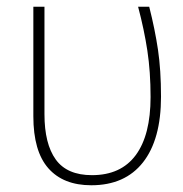

<svg xmlns="http://www.w3.org/2000/svg" viewBox="-20 -540 542 570"><path d="M251 10Q168 10 123.5 -40.5Q79 -91 79 -195V-520H112V-201Q112 -113 145.5 -66.5Q179 -20 253 -20Q339 -20 383 -79.5Q427 -139 427 -252Q427 -327 417.5 -389.5Q408 -452 390 -520H423Q440 -453 449 -392.5Q458 -332 458 -253Q458 -126 404.5 -58Q351 10 251 10Z"/></svg>

Font: Murecho ExtraLight
Style: Regular
Weight: 200
Designer: Neil Summerour
Foundry: Positype
Version: Version 1.010; ttfautohint (v1.8.3)